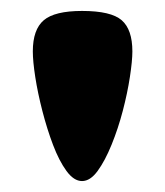

<svg xmlns="http://www.w3.org/2000/svg" viewBox="-20 -811 302 351"><path d="M130 -480Q115 -480 101.5 -498.5Q88 -517 77 -546Q66 -575 57.5 -608Q49 -641 44.5 -670Q40 -699 40 -717Q40 -757 60 -774Q80 -791 130 -791Q183 -791 202.5 -774Q222 -757 222 -717Q222 -700 217.5 -670.5Q213 -641 204.5 -608.5Q196 -576 184 -546.5Q172 -517 158.5 -498.5Q145 -480 130 -480Z"/></svg>

Font: Goldman
Style: Bold
Weight: 700
Designer: Jaikishan Patel
Version: Version 1.000; ttfautohint (v1.8.3)